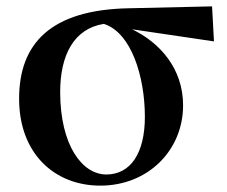

<svg xmlns="http://www.w3.org/2000/svg" viewBox="-20 -567 714 603"><path d="M295 16C445 16 555 -95 555 -236C555 -352 482 -433 395 -475L652 -437L646 -547L383 -541C140 -536 40 -431 40 -257C40 -85 151 16 295 16ZM306 -492C392 -465 435 -327 435 -200C435 -86 390 -19 314 -19C238 -19 169 -111 169 -278C169 -394 212 -477 306 -492Z"/></svg>

Font: Source Han Serif CN
Style: Bold
Weight: 700
Designer: Ryoko NISHIZUKA 西塚涼子 (kana & ideographs); Frank Grießhammer (Latin, Greek & Cyrillic); Wenlong ZHANG 张文龙 (bopomofo); San
Foundry: Adobe
Version: Version 2.003;hotconv 1.1.1;makeotfexe 2.6.0